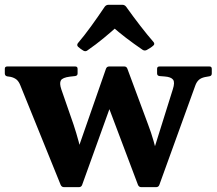

<svg xmlns="http://www.w3.org/2000/svg" viewBox="-37 -773 900 798"><path d="M228.9 4.8Q219.7 4.8 215.3 -4.2L47.6 -418.2Q41.2 -434.4 31.7 -442.3Q22.1 -450.1 7.4 -453.5L-7.4 -455.7Q-17 -457.9 -17 -467.9V-487.1Q-17 -496.7 -7 -496.7H275.9Q285.5 -496.7 285.5 -486.7V-467.5Q285.5 -458.5 275.5 -456.9L253.6 -454.5Q222.6 -450.5 216 -438.8Q209.4 -427.1 217.7 -402.2L268.6 -255.5Q280.4 -220.1 289.8 -184.9Q299.1 -149.7 306.6 -114.2L246.2 -36.2L403.6 -487.7Q407.2 -496.7 416.6 -496.7H479.8Q488.8 -496.7 492.3 -487.7L578.5 -255.5Q591.5 -221.5 601.3 -187.1Q611 -152.7 619.2 -117.7L566.7 -36.2L681.2 -401.7Q690.7 -430.7 682.3 -441.9Q673.9 -453.1 648 -455.1L625.5 -456.9Q615.9 -458.5 615.9 -467.9V-487.1Q615.9 -496.7 625.9 -496.7H833.7Q843.2 -496.7 843.2 -486.7V-467.5Q843.2 -457.5 833.2 -455.9L814.9 -452.7Q797.6 -448.9 788.8 -440.3Q779.9 -431.8 774.9 -418L625 -3.8Q621.4 4.8 612 4.8H549.8Q540.8 4.8 536.6 -4.2L401.9 -361.1L448.7 -405.5L304.1 -3.8Q300.5 4.8 291.1 4.8ZM287.5 -578.7Q281.1 -585.1 286.5 -593.3Q312.8 -624.1 341.1 -663.1Q369.3 -702.1 398.6 -745.5Q404.6 -753.1 414.2 -753.1H471.3Q480.9 -753.1 486.9 -745.5Q517.1 -703.2 546.2 -665.6Q575.3 -627.9 601.6 -597.7Q607.4 -589.5 600.1 -583.5Q594.2 -578.1 586.9 -573.5Q579.6 -568.9 572.7 -565.1Q563.7 -560.7 555.5 -566.1Q518.4 -591.5 486.9 -615.6Q455.4 -639.7 426.9 -664.9H452.4Q424.9 -640.3 393.6 -614.3Q362.2 -588.3 326.1 -563.3Q318.5 -557.5 309.5 -562.5Q304.1 -565.7 298.5 -569.7Q292.9 -573.8 287.5 -578.7Z"/></svg>

Font: Hahmlet
Style: Regular
Weight: 400
Designer: Minjoo Ham & Mark Frömberg
Foundry: hypertype
Version: Version 1.002